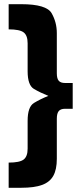

<svg xmlns="http://www.w3.org/2000/svg" viewBox="-20 -763 396 909"><path d="M324.2 -370.1V-248H288.1Q267.1 -248 258.1 -237.1Q249 -226.1 249 -201.2V-11.2Q249 39.6 232.4 69.3Q215.8 99.1 179.4 112.5Q143.1 126 80.1 126H21V6.8Q72.8 6.8 91.8 -7.6Q110.8 -22 110.8 -59.1V-190.9Q110.8 -257.3 140.9 -275.6Q170.9 -293.9 209 -309.1Q170.9 -324.2 140.9 -341.8Q110.8 -359.4 110.8 -425.8V-558.1Q110.8 -595.2 92 -609.6Q73.2 -624 21 -624V-743.2H80.1Q200.2 -743.2 224.6 -700.2Q249 -657.2 249 -606V-416Q249 -391.1 258.1 -380.6Q267.1 -370.1 288.1 -370.1Z"/></svg>

Font: Montserrat-SemiBold
Style: Regular
Weight: 600
Designer: Julieta Ulanovsky
Foundry: Julieta Ulanovsky
Version: Version 6.001